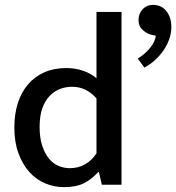

<svg xmlns="http://www.w3.org/2000/svg" viewBox="-20 -760 725 790"><path d="M377 -711H480V0H399L387 -52H384Q357 -22 325 -6Q293 10 243 10Q203 10 166 -5.5Q129 -21 101 -52Q73 -83 56 -129Q39 -175 39 -235Q39 -291 53.5 -336Q68 -381 95.5 -413Q123 -445 162.5 -462.5Q202 -480 253 -480Q289 -480 321.5 -469Q354 -458 377 -438ZM377 -355Q335 -403 277 -403Q251 -403 227 -394Q203 -385 184 -365Q165 -345 154 -314Q143 -283 143 -238Q143 -193 153.5 -161Q164 -129 181 -108Q198 -87 220.5 -77.5Q243 -68 267 -68Q302 -68 330 -84Q358 -100 377 -129ZM603 -617Q585 -621 567.5 -636.5Q550 -652 550 -678Q550 -703 566.5 -721.5Q583 -740 612 -740Q624 -740 637 -735Q650 -730 660.5 -719Q671 -708 678 -690.5Q685 -673 685 -648Q685 -624 676.5 -599.5Q668 -575 653 -553Q638 -531 617.5 -512.5Q597 -494 574 -482L547 -519Q574 -535 596 -561Q618 -587 621 -613Z"/></svg>

Font: Mukta Mahee Medium
Style: Regular
Weight: 500
Designer: Shuchita Grover, Noopur Datye, Girish Dalvi, Yashodeep Gholap
Foundry: Ek Type
Version: Version 2.538;PS 1.000;hotconv 16.6.51;makeotf.lib2.5.65220;